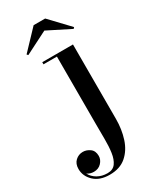

<svg xmlns="http://www.w3.org/2000/svg" viewBox="-320 -726 864 1053"><g transform="rotate(-30 111.5 -200.0)"><path d="M127.5 -604.5 -15.5 -532 -22.5 -539.5 91.5 -659.5H164.5L278.5 -539.5L271.5 -532ZM225.5 -460V11.5Q225.5 77 207.2 133.8Q189 190.5 149 225.2Q109 260 44 260Q-19 260 -54.5 226.2Q-90 192.5 -90 147Q-90 114 -70 95.5Q-50 77 -23 77Q0.5 77 21.5 92.2Q42.5 107.5 42.5 140Q42.5 163.5 24.2 183Q6 202.5 -23.5 202.5Q-47.5 202.5 -65.5 189.5Q-52.5 215 -25.2 230.8Q2 246.5 37.5 246.5Q72 246.5 89 223Q106 199.5 111.5 160.8Q117 122 116.5 74.8Q116 27.5 116 -20.5V-446.5H31V-460Z"/></g></svg>

Font: Bodoni* 16 Medium
Style: Regular
Weight: 500
Version: Version 2.2